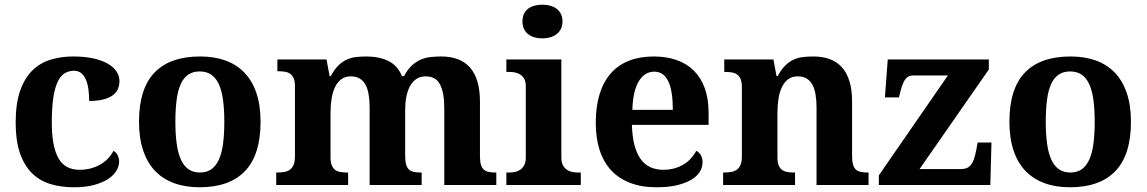

<svg xmlns="http://www.w3.org/2000/svg" viewBox="-20 -790 4897 820"><path d="M294.9 9.8Q239.7 9.8 194.1 -4.4Q148.4 -18.6 115.7 -51.3Q83 -84 64.9 -136.7Q46.9 -189.5 46.9 -266.1Q46.9 -347.2 65.7 -401.4Q84.5 -455.6 117.4 -488.3Q150.4 -521 195.3 -534.9Q240.2 -548.8 292 -548.8Q340.3 -548.8 377.4 -540.8Q414.6 -532.7 439.5 -518.6Q464.4 -504.4 477.3 -485.1Q490.2 -465.8 490.2 -443.8Q490.2 -427.7 484.6 -412.4Q479 -397 464.6 -385.3Q450.2 -373.5 425 -366.2Q399.9 -358.9 360.8 -358.9Q360.8 -384.8 357.7 -408.2Q354.5 -431.6 347.2 -449.2Q339.8 -466.8 327.4 -477.3Q314.9 -487.8 295.9 -487.8Q273.9 -487.8 256.6 -477.3Q239.3 -466.8 226.8 -441.4Q214.4 -416 207.8 -373.5Q201.2 -331.1 201.2 -267.1Q201.2 -165.5 229 -115.2Q256.8 -64.9 319.8 -64.9Q345.7 -64.9 368.4 -71Q391.1 -77.1 409.7 -88.1Q428.2 -99.1 442.1 -114Q456.1 -128.9 464.8 -146Q477.1 -138.7 482.9 -126.2Q488.8 -113.8 488.8 -100.1Q488.8 -81.1 477.5 -61.5Q466.3 -42 442.6 -26.1Q418.9 -10.3 382.3 -0.2Q345.7 9.8 294.9 9.8Z M1092.8 -270Q1092.8 -128.9 1026.6 -59.6Q960.4 9.8 832 9.8Q772 9.8 724.1 -7.6Q676.3 -24.9 642.8 -59.6Q609.4 -94.2 591.6 -147Q573.7 -199.7 573.7 -270Q573.7 -411.1 639.9 -480Q706.1 -548.8 835 -548.8Q895 -548.8 942.6 -531.7Q990.2 -514.6 1023.7 -480Q1057.1 -445.3 1075 -392.8Q1092.8 -340.3 1092.8 -270ZM729 -270Q729 -216.8 734.6 -176.3Q740.2 -135.7 752.7 -108.4Q765.1 -81.1 785.2 -67.1Q805.2 -53.2 834 -53.2Q862.8 -53.2 882.6 -67.1Q902.3 -81.1 914.8 -108.4Q927.2 -135.7 932.6 -176.3Q938 -216.8 938 -270Q938 -323.7 932.4 -364Q926.8 -404.3 914.3 -431.2Q901.9 -458 881.8 -471.4Q861.8 -484.9 833 -484.9Q804.2 -484.9 784.2 -471.4Q764.2 -458 752 -431.2Q739.7 -404.3 734.4 -364Q729 -323.7 729 -270Z M1558.6 0V-329.1Q1558.6 -361.3 1554.4 -386.5Q1550.3 -411.6 1540.8 -428.7Q1531.2 -445.8 1515.9 -454.8Q1500.5 -463.9 1478.5 -463.9Q1453.6 -463.9 1437 -451.2Q1420.4 -438.5 1410.4 -417.2Q1400.4 -396 1396 -367.9Q1391.6 -339.8 1391.6 -309.1V-118.2Q1391.6 -97.2 1396.7 -84.5Q1401.9 -71.8 1411.1 -64.7Q1420.4 -57.6 1433.8 -55.4Q1447.3 -53.2 1463.9 -53.2H1466.8V0H1159.7V-53.2H1161.6Q1178.7 -53.2 1192.9 -55.4Q1207 -57.6 1217.5 -64.9Q1228 -72.3 1233.9 -85.9Q1239.7 -99.6 1239.7 -122.1V-420.9Q1239.7 -441.9 1234.6 -454.6Q1229.5 -467.3 1220 -474.4Q1210.4 -481.4 1197.3 -483.6Q1184.1 -485.8 1167.5 -485.8H1164.6V-536.1H1374.5L1387.7 -464.8H1392.6Q1407.7 -493.2 1424.6 -509.8Q1441.4 -526.4 1460.4 -535.2Q1479.5 -543.9 1500.7 -546.4Q1522 -548.8 1545.4 -548.8Q1600.6 -548.8 1639.6 -529.1Q1678.7 -509.3 1696.8 -464.8H1705.6Q1720.7 -493.2 1738.5 -509.8Q1756.3 -526.4 1776.6 -535.2Q1796.9 -543.9 1819.1 -546.4Q1841.3 -548.8 1864.7 -548.8Q1903.3 -548.8 1934.1 -537.6Q1964.8 -526.4 1986.1 -502.9Q2007.3 -479.5 2018.6 -443.1Q2029.8 -406.7 2029.8 -356V-124Q2029.8 -100.6 2033.9 -86.7Q2038.1 -72.8 2046.4 -65.4Q2054.7 -58.1 2067.4 -55.7Q2080.1 -53.2 2096.7 -53.2H2099.6V0H1877.4V-329.1Q1877.4 -393.6 1859.6 -428.7Q1841.8 -463.9 1797.9 -463.9Q1774.4 -463.9 1757.8 -452.4Q1741.2 -440.9 1730.7 -421.4Q1720.2 -401.9 1715.3 -375.7Q1710.4 -349.6 1710.4 -320.8V-124Q1710.4 -100.6 1714.6 -86.7Q1718.8 -72.8 1727.1 -65.4Q1735.4 -58.1 1748 -55.7Q1760.7 -53.2 1777.8 -53.2H1780.8V0Z M2211.4 -698.2Q2211.4 -717.3 2218 -731Q2224.6 -744.6 2236.1 -753.2Q2247.6 -761.7 2262.9 -765.9Q2278.3 -770 2296.4 -770Q2313.5 -770 2329.1 -765.9Q2344.7 -761.7 2356.4 -753.2Q2368.2 -744.6 2375.2 -731Q2382.3 -717.3 2382.3 -698.2Q2382.3 -679.7 2375.2 -666Q2368.2 -652.3 2356.4 -643.6Q2344.7 -634.8 2329.1 -630.4Q2313.5 -626 2296.4 -626Q2278.3 -626 2262.9 -630.4Q2247.6 -634.8 2236.1 -643.6Q2224.6 -652.3 2218 -666Q2211.4 -679.7 2211.4 -698.2ZM2154.3 -53.2Q2165.5 -53.2 2178 -55.4Q2190.4 -57.6 2200.9 -64.5Q2211.4 -71.3 2218.5 -84Q2225.6 -96.7 2225.6 -118.2V-421.9Q2225.6 -441.9 2218.5 -453.9Q2211.4 -465.8 2200.7 -472.4Q2189.9 -479 2177.5 -481Q2165 -482.9 2154.3 -482.9H2142.6V-536.1H2377.4V-118.2Q2377.4 -96.7 2384.5 -84Q2391.6 -71.3 2402.1 -64.5Q2412.6 -57.6 2425.3 -55.4Q2438 -53.2 2448.7 -53.2H2460.4V0H2142.6V-53.2Z M2774.4 -483.9Q2732.4 -483.9 2707.8 -442.4Q2683.1 -400.9 2680.7 -320.8H2853.5Q2853.5 -358.9 2849.1 -389.2Q2844.7 -419.4 2835.2 -440.4Q2825.7 -461.4 2810.8 -472.7Q2795.9 -483.9 2774.4 -483.9ZM2783.7 9.8Q2720.2 9.8 2671.6 -8.8Q2623 -27.3 2590.3 -62.5Q2557.6 -97.7 2541 -148.7Q2524.4 -199.7 2524.4 -265.1Q2524.4 -335.4 2541 -388.7Q2557.6 -441.9 2589.4 -477.5Q2621.1 -513.2 2667.2 -531Q2713.4 -548.8 2772.5 -548.8Q2826.7 -548.8 2870.1 -533.4Q2913.6 -518.1 2943.8 -487.8Q2974.1 -457.5 2990.2 -412.6Q3006.3 -367.7 3006.3 -308.1V-256.8H2678.7Q2680.2 -206.5 2689.7 -170.4Q2699.2 -134.3 2716.1 -110.8Q2732.9 -87.4 2757.1 -76.2Q2781.2 -64.9 2812.5 -64.9Q2838.4 -64.9 2860.4 -71Q2882.3 -77.1 2900.1 -88.1Q2918 -99.1 2931.4 -114Q2944.8 -128.9 2953.6 -146Q2980.5 -131.3 2980.5 -97.2Q2980.5 -75.7 2968.8 -56.4Q2957 -37.1 2932.6 -22.5Q2908.2 -7.8 2871.3 1Q2834.5 9.8 2783.7 9.8Z M3467.3 0V-329.1Q3467.3 -361.3 3463.1 -386.5Q3459 -411.6 3449.5 -428.7Q3439.9 -445.8 3424.6 -454.8Q3409.2 -463.9 3387.2 -463.9Q3362.3 -463.9 3345.7 -451.2Q3329.1 -438.5 3319.1 -417.2Q3309.1 -396 3304.7 -367.9Q3300.3 -339.8 3300.3 -309.1V-118.2Q3300.3 -97.2 3305.4 -84.5Q3310.5 -71.8 3319.8 -64.7Q3329.1 -57.6 3342.5 -55.4Q3356 -53.2 3372.6 -53.2H3375.5V0H3068.4V-53.2H3070.3Q3087.4 -53.2 3101.6 -55.4Q3115.7 -57.6 3126.2 -64.9Q3136.7 -72.3 3142.6 -85.9Q3148.4 -99.6 3148.4 -122.1V-418Q3148.4 -439 3143.3 -451.7Q3138.2 -464.4 3128.7 -471.4Q3119.1 -478.5 3106 -480.7Q3092.8 -482.9 3076.2 -482.9H3073.2V-536.1H3283.2L3296.4 -464.8H3301.3Q3316.4 -493.2 3333.3 -509.8Q3350.1 -526.4 3369.1 -535.2Q3388.2 -543.9 3409.4 -546.4Q3430.7 -548.8 3454.1 -548.8Q3492.7 -548.8 3523.4 -537.6Q3554.2 -526.4 3575.4 -502.9Q3596.7 -479.5 3607.9 -443.1Q3619.1 -406.7 3619.1 -356V-124Q3619.1 -100.6 3623.3 -86.7Q3627.4 -72.8 3635.7 -65.4Q3644 -58.1 3656.7 -55.7Q3669.4 -53.2 3686.5 -53.2H3689.5V0Z M4083.5 -67.9Q4098.6 -67.9 4109.1 -72.3Q4119.6 -76.7 4127.2 -86.4Q4134.8 -96.2 4139.9 -111.6Q4145 -127 4149.4 -148.9L4155.3 -181.2H4214.4L4209.5 0H3733.4V-41L4028.3 -467.8H3882.3Q3871.1 -467.8 3862.8 -464.6Q3854.5 -461.4 3847.9 -453.4Q3841.3 -445.3 3835.9 -431.9Q3830.6 -418.5 3825.2 -397.9L3819.3 -374H3759.3L3771.5 -536.1H4203.1V-493.2L3907.2 -67.9Z M4810.1 -270Q4810.1 -128.9 4743.9 -59.6Q4677.7 9.8 4549.3 9.8Q4489.3 9.8 4441.4 -7.6Q4393.6 -24.9 4360.1 -59.6Q4326.7 -94.2 4308.8 -147Q4291 -199.7 4291 -270Q4291 -411.1 4357.2 -480Q4423.3 -548.8 4552.2 -548.8Q4612.3 -548.8 4659.9 -531.7Q4707.5 -514.6 4741 -480Q4774.4 -445.3 4792.2 -392.8Q4810.1 -340.3 4810.1 -270ZM4446.3 -270Q4446.3 -216.8 4451.9 -176.3Q4457.5 -135.7 4470 -108.4Q4482.4 -81.1 4502.4 -67.1Q4522.5 -53.2 4551.3 -53.2Q4580.1 -53.2 4599.9 -67.1Q4619.6 -81.1 4632.1 -108.4Q4644.5 -135.7 4649.9 -176.3Q4655.3 -216.8 4655.3 -270Q4655.3 -323.7 4649.7 -364Q4644 -404.3 4631.6 -431.2Q4619.1 -458 4599.1 -471.4Q4579.1 -484.9 4550.3 -484.9Q4521.5 -484.9 4501.5 -471.4Q4481.4 -458 4469.2 -431.2Q4457 -404.3 4451.7 -364Q4446.3 -323.7 4446.3 -270Z"/></svg>

Font: Sahl Naskh
Style: Bold
Weight: 700
Designer: Pascal Zoghbi
Version: Version 1.001